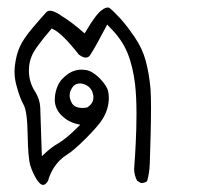

<svg xmlns="http://www.w3.org/2000/svg" viewBox="-20 -329 540 522"><path d="M379.9 163.6Q386.2 142.1 387.2 116.9Q388.2 91.8 389.4 43.2Q390.6 -5.4 390.6 -35.2Q390.6 -64.9 389.2 -87.9Q385.3 -129.9 376.2 -163.6Q367.2 -197.3 345.5 -229Q323.7 -260.7 306.4 -279.5Q289.1 -298.3 279.3 -306.2Q276.9 -308.6 272.9 -308.6Q266.6 -308.6 257.8 -302.2Q241.7 -292 212.9 -242.7L210 -238.3Q171.4 -272 145 -287.1Q145 -287.1 145 -287.6Q126.5 -299.8 116.2 -299.8Q110.4 -299.8 106.4 -296.4Q94.2 -283.2 69.1 -253.7Q43.9 -224.1 33.9 -201.9Q23.9 -179.7 20.5 -150.4Q19.5 -142.1 19.5 -134.3Q19.5 -113.3 25.9 -92.3Q34.2 -62 44.2 -44.2Q54.2 -26.4 55.2 37.4Q56.2 101.1 62.7 121.8Q69.3 142.6 81.5 161.6Q90.3 173.8 97.2 173.8Q103.5 173.8 110.4 163.1Q120.1 129.4 142.6 106.9Q151.9 97.7 161.6 91.8Q179.2 81.5 213.6 47.1Q248 12.7 259.8 -6.8Q275.9 -34.2 275.9 -63Q275.9 -72.8 273.9 -81.1Q270.5 -96.2 250.5 -116.7Q230.5 -136.2 213.4 -138.7Q207.5 -139.6 203.4 -139.6Q199.2 -139.6 193.8 -139.2Q188.5 -138.7 181.2 -136.2Q166.5 -131.8 149.4 -114.7Q133.3 -97.7 129.4 -67.4Q128.9 -62.5 128.9 -58.1Q128.9 -33.7 147.2 -15.4Q165.5 2.9 190.4 8.3L198.2 10.3L192.4 15.6Q162.1 46.4 140.1 59.6Q118.7 71.8 100.6 89.4L93.8 95.7Q90.3 -13.7 89.4 -36.9Q88.4 -60.1 74.7 -81.1Q58.6 -106 58.6 -137.7Q58.6 -158.2 65.9 -175.8Q74.2 -197.8 120.6 -251.5L123.5 -250Q147.9 -239.7 194.3 -180.7Q205.1 -172.4 212.9 -172.4Q218.3 -172.4 222.7 -176.3L225.1 -179.2Q239.3 -200.7 271.5 -262.2Q276.9 -256.3 278.3 -254.9Q311 -222.7 326.2 -186Q341.3 -149.4 347.2 -100.1Q351.1 -65.4 351.1 -19.5Q351.1 20 348.9 62.5Q346.7 105 345.7 114.5Q344.7 124 344.7 129.9Q344.7 147.9 353 162.6L362.8 168.5Q363.3 168.5 364.3 168.5Q373.5 168.5 379.9 163.6ZM204.1 -35.6Q181.2 -35.6 174.3 -50.8Q169.4 -61 169.4 -68.8Q169.4 -76.7 171.4 -81.5Q175.3 -90.3 179.7 -95.2Q187 -102.1 197.5 -102.1Q208 -102.1 218.3 -95.2Q231.4 -86.4 233.9 -67.9Q233.9 -65.9 233.9 -64Q233.9 -47.4 217.3 -37.1L216.3 -36.6Q209.5 -35.6 204.1 -35.6Z"/></svg>

Font: Bakudai
Style: Light
Weight: 300
Version: Version 1.48